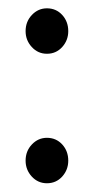

<svg xmlns="http://www.w3.org/2000/svg" viewBox="-20 -422 220 450"><path d="M90 7.5Q69 7.5 54.5 -8.2Q40 -24 40 -45.5Q40 -68 54.8 -83.5Q69.5 -99 90 -99Q111.5 -99 125.8 -83.5Q140 -68 140 -45.5Q140 -24 125.8 -8.2Q111.5 7.5 90 7.5ZM90 -296Q69 -296 54.5 -311.8Q40 -327.5 40 -349Q40 -371.5 54.8 -387Q69.5 -402.5 90 -402.5Q111.5 -402.5 125.8 -387Q140 -371.5 140 -349Q140 -327.5 125.8 -311.8Q111.5 -296 90 -296Z"/></svg>

Font: Fraunces 72pt S000 Light
Style: Regular
Weight: 300
Version: Version 1.000; ttfautohint (v1.8.3)